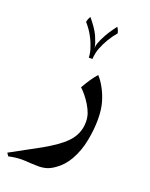

<svg xmlns="http://www.w3.org/2000/svg" viewBox="-187 -491 619 793"><g transform="rotate(20 122.5 -94.5)"><path d="M212 -168Q227 -141 236 -109.5Q245 -78 245 -34Q245 8 235.5 57.5Q226 107 203 148Q182 185 150 207Q132 220 115.5 225Q99 230 78 230L46 229Q20 227 7 227Q-20 227 -51 234L-60 221L70 150Q133 114 162 85Q202 45 202 -8Q202 -29 196 -46Q190 -63 179 -81Q158 -115 134 -137Q158 -180 183 -209Q197 -195 212 -168ZM148 -311Q140 -291 138 -263H122Q122 -284 113 -308Q96 -359 61 -398Q64 -413 71 -423Q102 -386 115 -358Q118 -352 126 -330Q129 -321 130 -315Q131 -309 131 -307Q131 -309 131.5 -315Q132 -321 135 -330Q142 -349 148 -359Q159 -383 189 -423Q197 -412 200 -398Q167 -360 148 -311Z"/></g></svg>

Font: Mirza
Style: Regular
Weight: 400
Designer: Arabic design by Kourosh Beigpour, Latin design by Eduardo Tunni, engineering by Lasse Fister
Version: Version 1.000